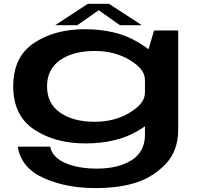

<svg xmlns="http://www.w3.org/2000/svg" viewBox="-20 -744 1062 1002"><path d="M476.5 237.5Q606 237.5 694.5 207.5Q783 177.5 846.5 109.8Q910 42 910 -69V-585H784L736.5 -424V-41Q736.5 48 666.8 92Q597 136 485 136Q419 136 365.8 122.2Q312.5 108.5 281 83.5Q249.5 58.5 242 21.5H72.5Q91 133 208 185.2Q325 237.5 476.5 237.5ZM425.5 4.5Q588 4.5 698 -60.5Q808 -125.5 808 -169L736 -257.5Q736 -204.5 657.5 -156.5Q579 -108.5 474 -108.5Q362.5 -108.5 294 -156Q225.5 -203.5 225.5 -293Q225.5 -383 294 -430.5Q362.5 -478 474 -478Q579 -478 657.5 -430.5Q736 -383 736 -330L807 -417.5Q807 -461 696 -526.2Q585 -591.5 422.5 -591.5Q264.5 -591.5 156.8 -519.2Q49 -447 49 -294Q49 -141 158.2 -68.2Q267.5 4.5 425.5 4.5ZM268 -612.5H383.5L495 -690.5L606 -612.5H720L549 -724H438Z"/></svg>

Font: Anybody ExtraExpanded SemiBold
Style: Regular
Weight: 600
Width: 8
Version: Version 1.113;gftools[0.9.25]